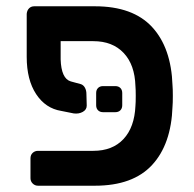

<svg xmlns="http://www.w3.org/2000/svg" viewBox="-20 -591 617 611"><path d="M65 0ZM173 -402Q175 -341 205 -332L238 -323Q246 -320 250.5 -311.5Q255 -303 255 -292L256 -255Q256 -242 243.5 -235Q231 -228 215 -230L175 -238Q125 -246 95 -291.5Q65 -337 65 -410V-547Q66 -558 72.5 -564.5Q79 -571 89 -571H282Q403 -571 464 -505Q525 -439 529 -319Q530 -309 530 -286Q530 -262 529 -252Q525 -132 464 -66Q403 0 282 0H101Q91 0 84 -7Q77 -14 77 -24V-87Q77 -98 84 -104.5Q91 -111 101 -111H277Q338 -111 373 -148.5Q408 -186 411 -254Q412 -264 412 -286Q412 -307 411 -317Q409 -385 373.5 -422.5Q338 -460 277 -460H173ZM286 -256V-295Q286 -305 292 -311Q298 -317 308 -317H347Q357 -317 363 -311Q369 -305 369 -295V-256Q369 -246 363 -240Q357 -234 347 -234H308Q298 -234 292 -240Q286 -246 286 -256Z"/></svg>

Font: Hezaedrus Medium
Style: Regular
Weight: 500
Designer: Hubert & Fischer
Foundry: Hubert & Fischer
Version: Version 1.10;September 3, 2019;FontCreator 11.5.0.2425 64-bi